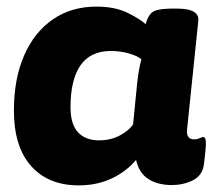

<svg xmlns="http://www.w3.org/2000/svg" viewBox="-20 -551 649 580"><path d="M218 9Q126 9 74 -49.5Q22 -108 22 -217Q22 -312 52.5 -382.5Q83 -453 139 -492Q195 -531 271 -531Q328 -531 366 -512Q404 -493 420 -478Q426 -501 438 -512.5Q450 -524 494 -525H515Q583 -525 579 -488L545 -159Q542 -130 567 -130Q576 -130 583 -133.5Q590 -137 594 -137Q602 -137 602 -118Q602 -110 600.5 -94.5Q599 -79 596 -54Q591 -20 562 -6Q533 8 499 8Q457 8 428.5 -10Q400 -28 391 -68Q362 -33 317.5 -12Q273 9 218 9ZM280 -127Q313 -127 340.5 -141Q368 -155 382 -175L394 -296Q396 -316 399 -334.5Q402 -353 407 -372Q396 -382 369.5 -389.5Q343 -397 315 -397Q253 -397 223 -353.5Q193 -310 193 -227Q193 -176 215.5 -151.5Q238 -127 280 -127Z"/></svg>

Font: Asap Semi Expanded Semi Expanded ExtraBold
Style: Italic
Weight: 800
Width: 6
Italic angle: -6°
Designer: Pablo Cosgaya
Foundry: Omnibus-Type
Version: Version 3.001; ttfautohint (v1.8.4.7-5d5b)